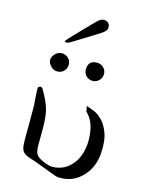

<svg xmlns="http://www.w3.org/2000/svg" viewBox="-133 -974 797 1063"><g transform="rotate(15 265.5 -442.0)"><path d="M155.8 -42Q114.3 -53.2 99.6 -64Q85 -74.2 80.1 -92.8Q75.7 -108.9 75.7 -144L76.2 -288.6Q76.2 -325.2 75.7 -339.4Q74.2 -368.7 72.3 -388.7Q70.3 -408.7 70.3 -436.5Q70.3 -441.9 79.6 -446.3Q81.5 -447.3 84 -447.3Q88.9 -447.3 95.7 -441.9Q134.3 -377.9 146.5 -330.6Q153.8 -298.8 155.8 -256.3Q156.2 -240.7 156.2 -223.6V-206.5Q155.8 -179.7 155.8 -146V-133.3Q155.8 -112.8 158.2 -101.1Q161.6 -79.6 176.8 -67.4Q190.4 -55.7 227.5 -42.5Q240.7 -37.1 252.4 -36.1Q258.3 -35.6 264.2 -35.6Q282.2 -35.6 300.8 -41Q347.7 -53.7 380.4 -98.1Q411.6 -141.1 417.5 -209Q418 -218.8 418 -229Q418 -263.2 410.6 -297.9Q400.4 -342.3 371.1 -373.5Q369.1 -376 365.2 -378.9L358.9 -410.6L404.3 -394Q416 -389.2 427.7 -380.9Q457 -357.9 469.7 -337.4Q494.6 -296.9 500.5 -256.8Q503.9 -232.9 503.9 -206.5Q503.9 -189 502.4 -170.4Q495.1 -95.2 446.8 -43Q397.5 9.3 330.6 11.7Q323.7 12.2 311 12.2Q298.8 11.2 286.1 6.8ZM353 -552.7Q331.5 -552.7 316.4 -567.9Q301.3 -583 301.3 -605Q301.3 -656.7 353 -656.7Q374 -656.7 390.1 -641.6Q405.3 -626.5 405.3 -605Q405.3 -583.5 389.6 -567.9Q374.5 -552.7 353 -552.7ZM151.4 -552.7Q129.9 -552.7 114.7 -567.9Q96.7 -586.4 96.7 -604.5Q96.7 -623 114.7 -641.6Q130.4 -656.7 151.4 -656.7Q172.4 -656.7 188.5 -641.6Q203.6 -627 203.6 -605Q203.6 -583.5 188.5 -567.9Q173.3 -552.7 151.4 -552.7ZM189.5 -733.4Q168.9 -720.2 156.7 -720.2Q155.3 -720.2 154.3 -720.7Q149.9 -721.2 149.9 -724.1Q149.9 -731 167 -748.5L223.6 -807.6Q235.4 -819.3 265.9 -851.3Q296.4 -883.3 308.1 -890.1Q317.4 -895.5 327.6 -895.5Q335.4 -895.5 344.2 -892.1Q362.8 -884.3 362.8 -861.3Q362.8 -848.1 352.8 -838.4Q342.8 -828.6 333 -822.3Z"/></g></svg>

Font: Caudex
Style: Regular
Weight: 400
Version: Version 1.01